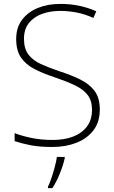

<svg xmlns="http://www.w3.org/2000/svg" viewBox="-20 -744 584 985"><path d="M492 -182Q492 -118 459.5 -75.5Q427 -33 372 -11.5Q317 10 249 10Q182 10 136.5 1Q91 -8 55 -20V-61Q94 -46 143 -36Q192 -26 252 -26Q308 -26 353 -42.5Q398 -59 425 -93.5Q452 -128 452 -181Q452 -228 429.5 -257Q407 -286 364 -306.5Q321 -327 259 -348Q201 -367 156.5 -390Q112 -413 87.5 -449Q63 -485 63 -544Q63 -603 93.5 -643Q124 -683 175 -703.5Q226 -724 290 -724Q389 -724 474 -686L459 -652Q415 -672 372.5 -680Q330 -688 288 -688Q237 -688 195 -672.5Q153 -657 128 -625.5Q103 -594 103 -545Q103 -494 126 -464Q149 -434 189.5 -415.5Q230 -397 283 -379Q346 -359 393 -335.5Q440 -312 466 -276.5Q492 -241 492 -182ZM312 68Q304 104 287.5 145Q271 186 249 221H226V214Q234 198 243.5 170.5Q253 143 261 112.5Q269 82 272 61H312Z"/></svg>

Font: Noto Sans Bengali ExtraLight
Style: Regular
Weight: 200
Designer: Jelle Bosma - Monotype Design Team
Foundry: Monotype Imaging Inc.
Version: Version 2.003; ttfautohint (v1.8.4.7-5d5b)